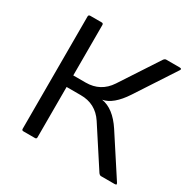

<svg xmlns="http://www.w3.org/2000/svg" viewBox="-156 -854 1005 1007"><g transform="rotate(30 346.5 -350.0)"><path d="M100.1 -9.8C100.1 -3.3 103.4 0 109.9 0H180.2C186.7 0 189.9 -3.3 189.9 -9.8V-314.9H274.9C335.1 -315.3 381.8 -290.4 415 -240.2L564.9 -9.8C569.8 -3.3 574.9 0 580.1 0H662.1C669.3 0 672.8 -1.4 672.6 -4.2C672.4 -6.9 671.5 -9.6 669.9 -12.2L515.1 -250C476.1 -309.2 432.6 -342.6 384.8 -350.1C426.1 -357.6 466.1 -391 504.9 -450.2L660.2 -688C665.4 -696.1 662.6 -700.2 651.9 -700.2H569.8C564.6 -699.9 559.7 -696.5 555.2 -689.9L404.8 -460C371.6 -409.8 325 -384.8 265.1 -384.8H189.9V-689.9C189.9 -696.8 186.7 -700.2 180.2 -700.2H109.9C103.4 -699.9 100.1 -696.5 100.1 -689.9Z"/></g></svg>

Font: Numans
Style: Regular
Weight: 400
Designer: Jovanny Lemonad
Foundry: Jovanny Lemonad
Version: Version 001.001